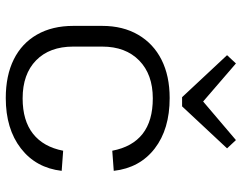

<svg xmlns="http://www.w3.org/2000/svg" viewBox="-104 -706 818 649"><g transform="rotate(90 304.5 -382.0)"><path d="M312 7Q236 7 181.5 -20Q127 -47 97.5 -98.5Q68 -150 68 -221V-319Q68 -389 98 -440.5Q128 -492 182.5 -519.5Q237 -547 312 -547Q417 -547 482.5 -496.5Q548 -446 558 -358L490 -353Q477 -421 433 -455.5Q389 -490 313 -490Q232 -490 185 -444Q138 -398 138 -319V-221Q138 -141 184.5 -95.5Q231 -50 313 -50Q388 -50 432.5 -85Q477 -120 490 -187L558 -182Q548 -95 482 -44Q416 7 312 7ZM482 -741 340 -589H309L167 -741L195 -771L340 -646H307L454 -771Z"/></g></svg>

Font: Pathway Extreme 28pt Light
Style: Regular
Weight: 300
Designer: Eduardo Rodriguez Tunni
Foundry: Eduardo Rodriguez Tunni
Version: Version 1.001;gftools[0.9.26]